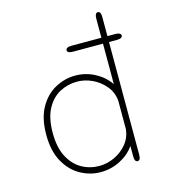

<svg xmlns="http://www.w3.org/2000/svg" viewBox="-114 -853 847 955"><g transform="rotate(-15 309.5 -376.0)"><path d="M279 -619Q279 -626 286.2 -630.2Q293.5 -634.5 307.5 -634.5H534Q548.5 -634.5 555.8 -630.2Q563 -626 563 -619Q563 -612 555.8 -608Q548.5 -604 534 -604H307.5Q293.5 -604 286.2 -607.8Q279 -611.5 279 -619ZM478 5Q462.5 5 462.5 -24V-77.5Q435 -37.5 388 -13.5Q341 10.5 287 10.5Q233.5 10.5 184.2 -16.5Q135 -43.5 103.8 -99Q72.5 -154.5 72.5 -239Q72.5 -324 103.8 -378.8Q135 -433.5 184.2 -460Q233.5 -486.5 287 -486.5Q341 -486.5 388 -461.5Q435 -436.5 462.5 -395.5V-733.5Q462.5 -747.5 466.5 -754.8Q470.5 -762 478 -762Q493.5 -762 493.5 -733.5V-24Q493.5 5 478 5ZM462.5 -163.5V-309.5Q459 -353 432.2 -385.8Q405.5 -418.5 367 -436.8Q328.5 -455 288.5 -455Q240 -455 198.5 -432.8Q157 -410.5 131.5 -363Q106 -315.5 106 -239Q106 -164.5 131.5 -116Q157 -67.5 198.5 -44.2Q240 -21 288.5 -21Q328.5 -21 366.8 -38.8Q405 -56.5 431.5 -88.8Q458 -121 462.5 -163.5Z"/></g></svg>

Font: Sono ExtraLight
Style: Regular
Weight: 200
Designer: Tyler Finck
Foundry: Tyler Finck
Version: Version 2.112